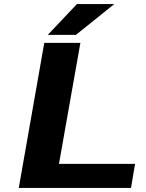

<svg xmlns="http://www.w3.org/2000/svg" viewBox="-20 -921 717 941"><path d="M269 -118 374 -711H197L72 0H622L642 -118ZM357 -901 214 -750H352L540 -901Z"/></svg>

Font: Asimov
Style: XWidIt
Weight: 500
Designer: Google
Version: Version 2.000980; 2014